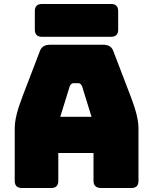

<svg xmlns="http://www.w3.org/2000/svg" viewBox="-20 -945 770 965"><path d="M273 -36Q273 0 237 0H90Q54 0 54 -36V-300Q54 -330 63.5 -369Q73 -408 93 -460L180 -687Q191 -720 231 -720H500Q539 -720 550 -687L637 -460Q657 -408 666.5 -369Q676 -330 676 -300V-36Q676 0 640 0H489Q450 0 450 -36V-176H273ZM330 -510 283 -358H440L393 -510Q386 -527 374 -527H349Q337 -527 330 -510ZM538 -760H191Q155 -760 155 -796V-889Q155 -925 191 -925H538Q574 -925 574 -889V-796Q574 -760 538 -760Z"/></svg>

Font: Bungee Tint
Style: Regular
Weight: 400
Designer: David Jonathan Ross
Foundry: David Jonathan Ross
Version: Version 2.001